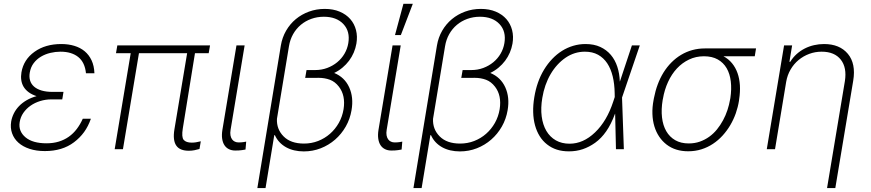

<svg xmlns="http://www.w3.org/2000/svg" viewBox="-20 -784 4579 1009"><path d="M38.7 -145.2Q42.6 -167.6 52.9 -188.2Q63.2 -208.8 79.9 -226.2Q96.6 -243.6 119.7 -257.1Q142.8 -270.6 172.2 -278.8Q147.4 -286.9 130.5 -299.5Q113.6 -312.1 104 -328.1Q94.5 -344.1 91.8 -363.3Q89.1 -382.5 92.7 -403.8Q104 -470.9 161.2 -511.7Q218 -552.6 302.2 -552.6Q339.5 -552.6 370.7 -543.1Q402 -533.7 424.9 -514.7Q447.8 -495.7 461.3 -466.8Q474.8 -437.9 476.2 -398.8H431.8Q426.1 -456.3 391.2 -484.4Q356.2 -512.4 297.9 -512.4Q271.3 -512.4 244.5 -506Q217.7 -499.6 195.3 -486.3Q172.9 -473 157.1 -452.2Q141.3 -431.5 136.4 -402.3Q132.5 -379.6 138.1 -361Q143.8 -342.3 158.9 -329Q174 -315.7 198.3 -308.4Q222.7 -301.1 255.7 -301.1H313.6L308.2 -267.4H307.9L307.2 -261.7H249.6Q219.5 -261.7 191.2 -253Q163 -244.3 140.4 -228.5Q117.9 -212.7 102.8 -190.9Q87.7 -169 83.5 -142.4Q79.5 -117.9 87.4 -98Q95.2 -78.1 114.3 -62.1Q152 -30.9 224.4 -30.9Q259.6 -30.9 288.7 -39.8Q317.8 -48.7 341.4 -65.3Q365.1 -82 383.3 -106Q401.6 -130 415.1 -160.2H457.7Q443.9 -120.4 421.9 -90Q399.9 -59.7 368.6 -36.2Q307.5 9.9 215.9 9.9Q170.8 9.9 135.3 -1.8Q99.8 -13.5 76.7 -34.3Q53.6 -55 43.5 -83.5Q33.4 -111.9 38.7 -145.2Z M666.9 -504.3H589.5L596.6 -545.5H1083.8L1076.7 -504.3H1004.6L940.7 -109.4Q933.2 -63.2 945.3 -49Q957.7 -34.4 988.3 -34.4Q1007.8 -34.4 1035.2 -41.5L1028.4 -1.1Q1014.9 2.8 1001.4 5.5Q987.9 8.2 971.9 8.2Q949.6 8.2 933.1 1.8Q916.5 -4.6 906.8 -18.3Q897 -32 894.4 -53.4Q891.7 -74.9 896.7 -104.8L963.4 -504.3H710.2L626.1 0H582.7Z M1148.8 -101.9 1222.7 -545.5H1265.6L1191.8 -101.9Q1188.9 -85.2 1191.2 -72.8Q1193.5 -60.4 1199.4 -52Q1205.3 -43.7 1214.3 -39.6Q1223.4 -35.5 1234 -35.5Q1248.9 -35.5 1259.9 -37.3Q1271 -39.1 1273.8 -39.8L1270.2 1.8Q1264.9 2.8 1251.2 5Q1237.6 7.1 1216.3 7.1Q1197.8 7.1 1183.2 0Q1168.7 -7.1 1159.6 -20.8Q1150.6 -34.4 1147.5 -54.9Q1144.5 -75.3 1148.8 -101.9Z M1332.4 204.5 1456 -545.1Q1463.1 -587.4 1483.5 -622.7Q1503.9 -658 1534.4 -683.4Q1565 -708.8 1603.9 -723Q1642.8 -737.2 1686.8 -737.2Q1731.2 -737.2 1765.1 -722.8Q1799 -708.5 1820.7 -683.8Q1842.3 -659.1 1850.9 -625.9Q1859.4 -592.7 1853 -555Q1848.7 -530.5 1839 -507.6Q1829.2 -484.7 1814.3 -464.8Q1799.4 -445 1779.8 -428.6Q1760.3 -412.3 1736.2 -400.6Q1790.8 -378.2 1815 -325.3Q1839.1 -272.4 1827.4 -204.9Q1819.6 -158.7 1797.1 -119.1Q1774.5 -79.5 1741.1 -50.4Q1707.7 -21.3 1665.7 -4.8Q1623.6 11.7 1576.3 11.7Q1550.1 11.7 1526.5 6.2Q1502.8 0.7 1483.1 -10.3Q1463.4 -21.3 1448.5 -37.3Q1433.6 -53.3 1424.4 -74.2L1421.2 -72.8L1375.4 204.5ZM1470.5 -67.1Q1507.8 -29.5 1577.4 -29.5Q1616.8 -29.5 1651.8 -43.1Q1686.8 -56.8 1714.3 -81Q1741.8 -105.1 1760.5 -138.1Q1779.1 -171.2 1785.5 -209.9Q1796.9 -282 1761 -328.5Q1740.8 -354.8 1713.6 -364.9Q1686.4 -375 1654.1 -375L1583.8 -374.6L1590.9 -415.8H1635.7Q1669.7 -415.8 1699.4 -426.8Q1729 -437.9 1752.1 -456.9Q1775.2 -475.9 1790.3 -501.6Q1805.4 -527.3 1810.4 -557.2Q1820.7 -619 1784.8 -657.3Q1748.6 -696 1681.8 -696Q1646.7 -696 1615.8 -684.8Q1584.9 -673.7 1560.7 -653.4Q1536.6 -633.2 1520.4 -604.6Q1504.3 -576 1498.6 -541.2L1435.4 -159.4Q1432.9 -104.8 1470.5 -67.1Z M1969.1 -101.9 2043 -545.5H2085.9L2012.1 -101.9Q2009.2 -85.2 2011.5 -72.8Q2013.8 -60.4 2019.7 -52Q2025.6 -43.7 2034.6 -39.6Q2043.7 -35.5 2054.3 -35.5Q2069.2 -35.5 2080.3 -37.3Q2091.3 -39.1 2094.1 -39.8L2090.6 1.8Q2085.2 2.8 2071.6 5Q2057.9 7.1 2036.6 7.1Q2018.1 7.1 2003.6 0Q1989 -7.1 1979.9 -20.8Q1970.9 -34.4 1967.9 -54.9Q1964.8 -75.3 1969.1 -101.9ZM2100.1 -764.2H2149.5L2086.6 -599.8H2055.8Z M2152.7 204.5 2276.3 -545.1Q2283.4 -587.4 2303.8 -622.7Q2324.2 -658 2354.8 -683.4Q2385.3 -708.8 2424.2 -723Q2463.1 -737.2 2507.1 -737.2Q2551.5 -737.2 2585.4 -722.8Q2619.3 -708.5 2641 -683.8Q2662.6 -659.1 2671.2 -625.9Q2679.7 -592.7 2673.3 -555Q2669 -530.5 2659.3 -507.6Q2649.5 -484.7 2634.6 -464.8Q2619.7 -445 2600.1 -428.6Q2580.6 -412.3 2556.5 -400.6Q2611.2 -378.2 2635.3 -325.3Q2659.4 -272.4 2647.7 -204.9Q2639.9 -158.7 2617.4 -119.1Q2594.8 -79.5 2561.4 -50.4Q2528.1 -21.3 2486 -4.8Q2443.9 11.7 2396.7 11.7Q2370.4 11.7 2346.8 6.2Q2323.2 0.7 2303.4 -10.3Q2283.7 -21.3 2268.8 -37.3Q2253.9 -53.3 2244.7 -74.2L2241.5 -72.8L2195.7 204.5ZM2290.8 -67.1Q2328.1 -29.5 2397.7 -29.5Q2437.1 -29.5 2472.1 -43.1Q2507.1 -56.8 2534.6 -81Q2562.1 -105.1 2580.8 -138.1Q2599.4 -171.2 2605.8 -209.9Q2617.2 -282 2581.3 -328.5Q2561.1 -354.8 2533.9 -364.9Q2506.7 -375 2474.4 -375L2404.1 -374.6L2411.2 -415.8H2456Q2490.1 -415.8 2519.7 -426.8Q2549.4 -437.9 2572.4 -456.9Q2595.5 -475.9 2610.6 -501.6Q2625.7 -527.3 2630.7 -557.2Q2641 -619 2605.1 -657.3Q2568.9 -696 2502.1 -696Q2467 -696 2436.1 -684.8Q2405.2 -673.7 2381 -653.4Q2356.9 -633.2 2340.7 -604.6Q2324.6 -576 2318.9 -541.2L2255.7 -159.4Q2253.2 -104.8 2290.8 -67.1Z M2788 -273.8Q2794.7 -314.6 2807.2 -350.1Q2819.6 -385.7 2839.1 -418Q2858.3 -449.6 2882.1 -474.4Q2905.9 -499.3 2933.6 -516.7Q2961.3 -534.1 2992.4 -543.3Q3023.4 -552.6 3057.2 -552.6Q3101.6 -552.6 3134.6 -537.3Q3167.6 -522 3190 -495.6Q3212.4 -469.1 3224.1 -433.2Q3235.8 -397.4 3237.2 -356.2H3237.9L3300.8 -545.5H3342.3L3248.9 -271.3L3258.5 0H3217L3212.7 -186.1H3212Q3191.8 -131.4 3166 -94.3Q3140.3 -57.2 3107.6 -33.7Q3076.3 -11.4 3042.6 0Q3008.9 11.4 2970.2 11.4Q2934.7 11.4 2906.4 2.3Q2878.2 -6.7 2854.8 -25.2Q2832 -43 2816.2 -68.4Q2800.4 -93.8 2791.7 -125.4Q2783 -157 2782 -194.4Q2780.9 -231.9 2788 -273.8ZM2973.4 -28.8Q3045.1 -28.8 3106.9 -88.1Q3169.4 -147.7 3202.8 -250.4L3210.6 -274.1L3210.2 -295.1Q3209.5 -342.7 3199.9 -382.5Q3190.3 -422.2 3171.2 -451.2Q3152 -480.1 3122.9 -496.3Q3093.7 -512.4 3053.6 -512.4Q2998.9 -512.4 2952.4 -480.8Q2929 -464.8 2909.1 -443Q2889.2 -421.2 2873.4 -394.2Q2857.6 -367.2 2846.6 -335.8Q2835.6 -304.3 2829.9 -269.5Q2821 -216.6 2826.7 -172.4Q2832.4 -128.2 2851.2 -96.2Q2870 -64.3 2900.9 -46.5Q2931.8 -28.8 2973.4 -28.8Z M3414.8 -258.9 3416.5 -268.1Q3424 -306.8 3436.3 -339.8Q3448.5 -372.9 3467 -403.1Q3485.4 -432.5 3508.7 -456Q3532 -479.4 3559.3 -495.7Q3586.6 -512.1 3618.1 -520.8Q3649.5 -529.5 3683.9 -529.5H3953.1L3946.4 -488.3H3782Q3808.6 -474.1 3827.1 -451.5Q3845.5 -429 3855.8 -400Q3866.1 -371.1 3868.3 -336.1Q3870.4 -301.1 3864.3 -261.7L3863.6 -255.3Q3858.3 -221.6 3846.8 -188.7Q3835.2 -155.9 3817.8 -126.4Q3800.4 -96.9 3777.5 -71.7Q3754.6 -46.5 3726.7 -28.1Q3698.9 -9.6 3666.2 0.7Q3633.5 11 3596.6 11Q3529.1 11 3483.3 -24.1Q3460.6 -41.5 3444.2 -65.9Q3427.9 -90.2 3418.9 -120Q3409.8 -149.9 3408.6 -185Q3407.3 -220.2 3414.8 -258.9ZM3599.4 -30.2Q3630.7 -30.2 3657.5 -39.6Q3684.3 -49 3707 -65.3Q3729.8 -81.7 3747.9 -104Q3766 -126.4 3779.8 -152Q3793.7 -177.6 3802.9 -205.6Q3812.1 -233.7 3816.8 -261.4L3818.2 -268.5Q3825.3 -315.7 3820.5 -356Q3815.7 -396.3 3798.7 -425.6Q3781.6 -454.9 3752 -471.6Q3722.3 -488.3 3679.3 -488.3Q3637.1 -488.3 3601.2 -471.2Q3565.3 -454.2 3537.5 -424.4Q3509.6 -394.5 3490.8 -353.5Q3471.9 -312.5 3463.8 -264.6L3462.4 -258.2Q3454.2 -208.8 3459 -166.9Q3463.8 -125 3481.4 -94.6Q3498.9 -64.3 3528.6 -47.2Q3558.2 -30.2 3599.4 -30.2Z M4009.6 0 4100.5 -545.5H4142.8L4128.6 -459.2H4132.8Q4147 -482.2 4166.5 -499.8Q4186.1 -517.4 4209.2 -529.1Q4232.2 -540.8 4258 -546.7Q4283.7 -552.6 4310.4 -552.6Q4392.8 -552.6 4435.7 -501.1Q4478.7 -449.6 4463.8 -359.7L4369.7 204.5H4326.3L4420.1 -358Q4431.1 -428.6 4398.8 -470.2Q4365.8 -512.4 4297.9 -512.4Q4263.8 -512.4 4232.8 -500.9Q4201.7 -489.3 4176.7 -468.6Q4151.6 -447.8 4134.6 -418.5Q4117.5 -389.2 4111.5 -353.7L4052.9 0Z"/></svg>

Font: Inter P Extra Light
Style: Italic
Weight: 200
Italic angle: 9.39999°
Designer: Rasmus Andersson
Foundry: rsms
Version: Version 3.018;git-588b23468